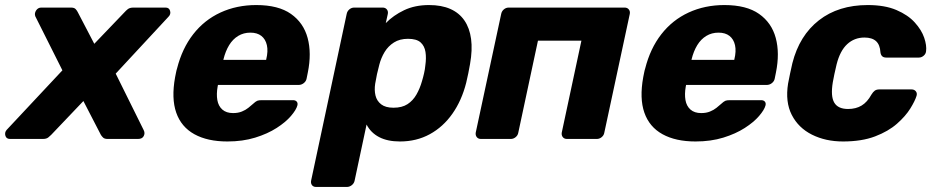

<svg xmlns="http://www.w3.org/2000/svg" viewBox="-64 -550 3706 760"><path d="M-24.2 0Q-39.1 0 -42.7 -12.9Q-46.4 -25.9 -37.6 -35.9L183 -271.6L75.8 -485.3Q71.4 -496.8 78.8 -508.4Q86.3 -520 99.3 -520H217Q230.1 -520 235.6 -513.8Q241.1 -507.5 243.5 -502.5L309.2 -376.6L429.8 -502.5Q434.1 -507.5 441.9 -513.8Q449.6 -520 464.6 -520H590.6Q605.4 -520.4 609.2 -507.1Q613.1 -493.9 603 -483.8L394 -258.6L504.9 -34.7Q510.9 -22.9 504.9 -11.4Q498.9 0 482.4 0H361.5Q349.6 0 343.9 -5.6Q338.3 -11.2 335.3 -16.2L266.1 -150.1L138.6 -16.2Q134.6 -12.2 127.3 -6.1Q120 0 105.6 0Z M836 10Q757.6 10 705.5 -18.7Q653.4 -47.4 633.6 -104.1Q613.9 -160.7 629.1 -244.4Q630.5 -251.2 632.6 -261.9Q634.6 -272.5 636.8 -278.8Q656.8 -358 700.7 -414.4Q744.6 -470.8 808.7 -500.4Q872.9 -530 950.4 -530Q1037.9 -530 1087.7 -494.9Q1137.5 -459.9 1153.7 -399.7Q1169.9 -339.5 1154.5 -263.3L1149.6 -238.9Q1147.6 -228.3 1138.4 -221Q1129.1 -213.8 1118.5 -213.8H798.7Q798.7 -213.1 798.2 -211Q797.7 -208.9 797.4 -206.9Q792.2 -177.5 796.3 -153.9Q800.4 -130.2 816.1 -116.3Q831.9 -102.4 858.6 -102.4Q878.5 -102.4 893.4 -108.5Q908.4 -114.6 919 -123.2Q929.6 -131.9 936.6 -138Q948 -148.5 954.1 -151Q960.3 -153.5 971.9 -153.5H1096Q1105.6 -153.5 1110.6 -147.7Q1115.6 -141.9 1113 -132.2Q1108.4 -115.1 1087.7 -90.9Q1067 -66.6 1031.1 -43.5Q995.2 -20.4 946 -5.2Q896.7 10 836 10ZM820.1 -312.9H989.4L989.8 -315Q997.8 -347.5 992.4 -371.3Q987 -395 970.5 -407.9Q954 -420.8 927.1 -420.8Q900.2 -420.8 878.9 -407.9Q857.5 -395 843 -371.3Q828.5 -347.5 820.5 -315Z M1187 190Q1176.4 190 1170.9 182.8Q1165.5 175.5 1167.5 164.9L1308.3 -494.9Q1310.3 -505.5 1318.8 -512.8Q1327.4 -520 1338 -520H1450.6Q1461.2 -520 1467.2 -512.8Q1473.1 -505.5 1471.1 -494.9L1463 -458.5Q1493.1 -489.4 1535.8 -509.7Q1578.5 -530 1634.2 -530Q1683.9 -530 1718.7 -514.5Q1753.6 -499 1774.2 -469.1Q1794.9 -439.1 1800.7 -395.9Q1806.5 -352.6 1796.6 -296.7Q1793.4 -277.4 1789.7 -260Q1786 -242.6 1781.4 -222.6Q1763.6 -152.1 1726.7 -99.8Q1689.9 -47.5 1637.3 -18.8Q1584.7 10 1519.2 10Q1469.7 10 1436.6 -7.4Q1403.4 -24.8 1387 -57.1L1339.7 164.9Q1337.7 175.5 1328.7 182.8Q1319.6 190 1309 190ZM1493.4 -123.6Q1527.4 -123.6 1549.1 -137.7Q1570.8 -151.9 1584.4 -175.7Q1598.1 -199.6 1606.4 -228.9Q1611 -243.9 1614.6 -260Q1618.3 -276.1 1619.6 -291.1Q1623.9 -320.4 1620.2 -344.3Q1616.5 -368.1 1600.7 -382.3Q1584.9 -396.4 1550.9 -396.4Q1518.2 -396.4 1495.4 -381.9Q1472.5 -367.4 1458.4 -344.1Q1444.4 -320.8 1437.5 -294.1Q1432.2 -274.8 1428.3 -256.7Q1424.4 -238.6 1421.1 -218.6Q1417.2 -193.6 1422.3 -172.1Q1427.4 -150.6 1444.7 -137.1Q1462.1 -123.6 1493.4 -123.6Z M1839.6 0Q1829 0 1823.3 -7.2Q1817.5 -14.5 1819.1 -25.1L1919.9 -494.9Q1921.9 -505.5 1930.4 -512.8Q1939 -520 1949.6 -520H2408.4Q2419 -520 2424.9 -512.8Q2430.9 -505.5 2428.9 -494.9L2328.1 -25.1Q2326.5 -14.5 2317.7 -7.2Q2309 0 2298.4 0H2180.1Q2169.5 0 2163.8 -7.2Q2158 -14.5 2159.6 -25.1L2237.4 -388.9H2065.4L1987.6 -25.1Q1986 -14.5 1977.2 -7.2Q1968.5 0 1957.9 0Z M2689 10Q2610.6 10 2558.5 -18.7Q2506.4 -47.4 2486.6 -104.1Q2466.9 -160.7 2482.1 -244.4Q2483.5 -251.2 2485.6 -261.9Q2487.6 -272.5 2489.8 -278.8Q2509.8 -358 2553.7 -414.4Q2597.6 -470.8 2661.7 -500.4Q2725.9 -530 2803.4 -530Q2890.9 -530 2940.7 -494.9Q2990.5 -459.9 3006.7 -399.7Q3022.9 -339.5 3007.5 -263.3L3002.6 -238.9Q3000.6 -228.3 2991.4 -221Q2982.1 -213.8 2971.5 -213.8H2651.7Q2651.7 -213.1 2651.2 -211Q2650.7 -208.9 2650.4 -206.9Q2645.2 -177.5 2649.3 -153.9Q2653.4 -130.2 2669.1 -116.3Q2684.9 -102.4 2711.6 -102.4Q2731.5 -102.4 2746.4 -108.5Q2761.4 -114.6 2772 -123.2Q2782.6 -131.9 2789.6 -138Q2801 -148.5 2807.1 -151Q2813.3 -153.5 2824.9 -153.5H2949Q2958.6 -153.5 2963.6 -147.7Q2968.6 -141.9 2966 -132.2Q2961.4 -115.1 2940.7 -90.9Q2920 -66.6 2884.1 -43.5Q2848.2 -20.4 2799 -5.2Q2749.7 10 2689 10ZM2673.1 -312.9H2842.4L2842.8 -315Q2850.8 -347.5 2845.4 -371.3Q2840 -395 2823.5 -407.9Q2807 -420.8 2780.1 -420.8Q2753.2 -420.8 2731.9 -407.9Q2710.5 -395 2696 -371.3Q2681.5 -347.5 2673.5 -315Z M3272.9 10Q3204.1 10 3150.2 -16.9Q3096.4 -43.8 3070.1 -95.1Q3043.8 -146.5 3055.5 -219.4Q3058.5 -235 3063.5 -259.4Q3068.5 -283.8 3072.5 -300Q3100.4 -409.5 3177.6 -469.7Q3254.9 -530 3370.9 -530Q3438.4 -530 3484.4 -510.3Q3530.4 -490.6 3557.1 -460.9Q3583.9 -431.3 3594.3 -400.6Q3604.7 -369.9 3601.7 -347.3Q3600.7 -336.6 3592.1 -329.4Q3583.5 -322.1 3573.2 -322.1H3444.3Q3433.6 -322.1 3428.1 -327.3Q3422.6 -332.4 3421.1 -342.5Q3419.4 -372.6 3403.8 -387Q3388.1 -401.4 3357.7 -401.4Q3317.9 -401.4 3289.5 -375.2Q3261.1 -349 3247.5 -295Q3242.9 -275.6 3238.9 -257.2Q3234.9 -238.8 3232.5 -224.4Q3223.4 -169.1 3238.2 -143.9Q3253 -118.6 3292.9 -118.6Q3324 -118.6 3346.4 -132.1Q3368.9 -145.5 3385.4 -175.6Q3391.8 -186.1 3398.6 -191.1Q3405.5 -196 3416.1 -196H3544.7Q3555 -196 3561.1 -188.7Q3567.1 -181.5 3564.1 -170.9Q3558 -150.7 3539.4 -120.6Q3520.7 -90.4 3486.6 -60.3Q3452.5 -30.2 3399.8 -10.1Q3347.1 10 3272.9 10Z"/></svg>

Font: Rubik Light
Style: Italic
Weight: 300
Italic angle: -12°
Designer: Hubert and Fischer
Foundry: Hubert and Fischer
Version: Version 2.300;gftools[0.9.30]